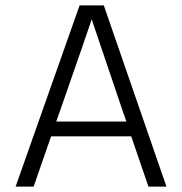

<svg xmlns="http://www.w3.org/2000/svg" viewBox="-20 -694 677 714"><path d="M204 -284 189 -242H450L435 -285L321 -622Q308 -582 204 -284ZM105 0H38L276 -674H366L599 0H532L468 -187H170Z"/></svg>

Font: Hind Siliguri Light
Style: Regular
Weight: 300
Designer: Jyotish Sonowal
Foundry: Indian Type Foundry
Version: Version 1.001;PS 1.0;hotconv 1.0.86;makeotf.lib2.5.63406; tt